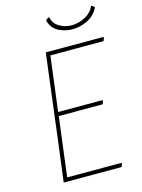

<svg xmlns="http://www.w3.org/2000/svg" viewBox="-120 -868 696 938"><g transform="rotate(-15 228.0 -399.0)"><path d="M441 -798 452 -788Q430 -740 374 -721.5Q318 -703 266.5 -721.5Q215 -740 205 -788L218 -798H224Q229 -767 257.5 -749.5Q286 -732 320.5 -732Q355 -732 388.5 -749.5Q422 -767 435 -798ZM379 -20 382 -16 376 0H83L108 -195L163 -637H454L456 -633L450 -617H181L146 -340H369L372 -336L366 -320H144L128 -195L106 -20Z"/></g></svg>

Font: Alegreya Sans Thin
Style: Italic
Weight: 100
Italic angle: -7°
Designer: Juan Pablo del Peral
Foundry: Huerta Tipografica
Version: Version 2.007